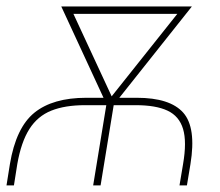

<svg xmlns="http://www.w3.org/2000/svg" viewBox="-29 -562 667 582"><path d="M-9.3 0 1 -64.5Q19.5 -175.3 75.4 -220.5Q131.3 -265.6 232.4 -265.6H385.7Q486.3 -265.6 526.4 -220.5Q566.4 -175.3 548.3 -64.5L537.6 0H515.1L525.9 -64.5Q537.6 -132.3 525.9 -171.1Q514.2 -210 478.8 -226.6Q443.4 -243.2 382.3 -243.2H229Q168 -243.2 126.5 -226.6Q85 -210 60.1 -170.9Q35.2 -131.8 23.4 -64.5L13.2 0ZM253.4 0 296.9 -265.6H319.3L275.9 0ZM297.4 -238.3 156.7 -542.5H183.1L317.4 -252.9L302.2 -238.3ZM306.2 -238.3 295.9 -252.9 526.4 -542.5H552.7L311 -238.3ZM172.4 -520 176.3 -542.5H530.3L526.4 -520Z"/></svg>

Font: Inter 16pt Thin
Style: Italic
Weight: 250
Italic angle: -9.3988°
Version: Version 4.001;git-66647c0bb